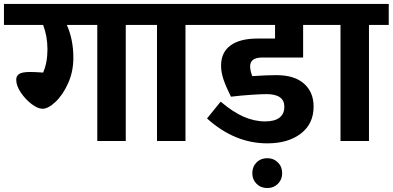

<svg xmlns="http://www.w3.org/2000/svg" viewBox="-40 -713 1986 971"><path d="M696 -587H596V0H452V-587H298Q331 -513 331 -421Q331 -351 304.5 -292Q278 -233 241 -198Q204 -163 175 -163Q151 -163 119.5 -187Q88 -211 65 -245.5Q42 -280 42 -310Q42 -329 57 -339Q72 -349 113 -349Q135 -349 178 -346Q200 -396 200 -463Q200 -530 178 -587H-20V-693H696Z M998 -587H898V0H754V-587H656V-693H998Z M1225 -377Q1225 -356 1236 -328Q1306 -333 1358 -333Q1449 -333 1497.5 -290Q1546 -247 1546 -174Q1546 -87 1481.5 -37.5Q1417 12 1312 12Q1146 12 1007 -114L1076 -199Q1137 -147 1191.5 -123Q1246 -99 1301 -99Q1349 -99 1373.5 -118Q1398 -137 1398 -173Q1398 -237 1308 -237Q1281 -237 1229 -233.5Q1177 -230 1128 -224Q1103 -274 1090.5 -310.5Q1078 -347 1078 -381Q1078 -448 1125.5 -483Q1173 -518 1262 -518H1351V-587H958V-693H1624V-587H1493V-422H1285Q1225 -422 1225 -377Z M1236 163Q1236 130 1257.5 108.5Q1279 87 1312 87Q1344 87 1365.5 108.5Q1387 130 1387 163Q1387 195 1365.5 216.5Q1344 238 1312 238Q1279 238 1257.5 216.5Q1236 195 1236 163Z M1926 -587H1826V0H1682V-587H1584V-693H1926Z"/></svg>

Font: FiraGOUPP
Style: Bold
Weight: 700
Designer: bBox Type
Foundry: bBox Type GmbH
Version: Version 1.001